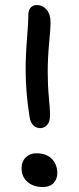

<svg xmlns="http://www.w3.org/2000/svg" viewBox="-20 -733 314 764"><path d="M98.1 -265.1Q82 -364.3 82 -455.1Q82 -512.2 87.4 -578.4Q92.8 -644.5 92.8 -670.9Q91.8 -689 100.6 -700.9Q109.4 -712.9 126 -712.9Q149.9 -712.9 165.5 -694.6Q181.2 -676.3 181.2 -642.1Q181.2 -619.6 175.5 -561.5Q169.9 -503.4 169.9 -446.8Q169.9 -393.1 174.6 -344.2Q179.2 -295.4 179.2 -275.9Q179.2 -249 167.7 -236.1Q156.2 -223.1 140.1 -223.1Q124 -223.1 112.8 -234.1Q101.6 -245.1 98.1 -265.1ZM149.9 11.2Q113.3 11.2 89.6 -9Q65.9 -29.3 65.9 -64Q65.9 -90.3 82.5 -106.7Q99.1 -123 124 -123Q165.5 -123 186.8 -100.3Q208 -77.6 208 -43.9Q208 -21 193.4 -4.9Q178.7 11.2 149.9 11.2Z"/></svg>

Font: Shantell Sans Irregular
Style: Regular
Weight: 400
Designer: Stephen Nixon, Anya Danilova, Shantell Martin
Foundry: Arrow Type
Version: Version 1.006;[9816181b4]